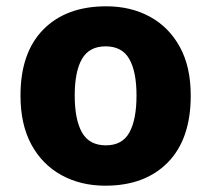

<svg xmlns="http://www.w3.org/2000/svg" viewBox="-20 -579 670 609"><path d="M585 -276Q585 -138 512.5 -64Q440 10 314 10Q236 10 175 -23.5Q114 -57 79.5 -120.5Q45 -184 45 -276Q45 -412 117.5 -485.5Q190 -559 317 -559Q395 -559 455.5 -526Q516 -493 550.5 -430Q585 -367 585 -276ZM217 -276Q217 -200 240 -159Q263 -118 316 -118Q368 -118 390.5 -159Q413 -200 413 -276Q413 -352 390 -392Q367 -432 315 -432Q263 -432 240 -392Q217 -352 217 -276Z"/></svg>

Font: Noto Sans Lao Looped ExtraBold
Style: Regular
Weight: 800
Designer: Mark Frömberg, Ben Mitchell
Foundry: The Fontpad Ltd
Version: Version 1.002; ttfautohint (v1.8.4.7-5d5b)